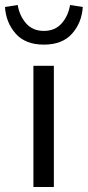

<svg xmlns="http://www.w3.org/2000/svg" viewBox="-52 -750 352 770"><path d="M82 0V-486H164V0ZM-32 -722 19 -730Q26 -687 52.5 -656.5Q79 -626 124 -626Q169 -626 195.5 -656.5Q222 -687 229 -730L280 -722Q276 -659 237 -615Q198 -571 124 -571Q50 -571 11 -615Q-28 -659 -32 -722Z"/></svg>

Font: Toshiba Sans
Style: Regular
Weight: 400
Designer: Paul D. Hunt
Foundry: Toshiba Corporation
Version: Version 2.020;PS 2.0;hotconv 1.0.86;makeotf.lib2.5.63406